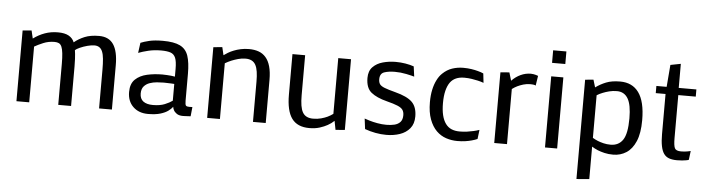

<svg xmlns="http://www.w3.org/2000/svg" viewBox="-51 -920 4970 1354"><g transform="rotate(5 2434.0 -243.0)"><path d="M77.1 0V-500.5L140.1 -506.3L153.3 -450.2Q192.4 -479 235.1 -494.1Q277.8 -509.3 326.7 -509.3Q375.5 -509.3 403.6 -493.4Q431.6 -477.5 442.9 -448.7Q474.6 -475.1 516.1 -492.2Q557.6 -509.3 618.2 -509.3Q687.5 -509.3 720.2 -460.7Q752.9 -412.1 752.9 -313.5V0H662.1V-274.4Q662.1 -319.3 658.9 -351.1Q655.8 -382.8 647.5 -402.3Q632.3 -439.9 591.3 -439.9Q569.8 -439.9 541.5 -432.4Q513.2 -424.8 489.3 -414.1Q465.3 -403.3 456.5 -394.5L460 -368.2Q461.4 -354 462.6 -332.3Q463.9 -310.5 463.9 -279.8V0H373V-291.5Q373 -379.4 359.4 -410.6Q352.1 -427.7 339.6 -433.8Q327.1 -439.9 308.6 -439.9Q265.6 -439.9 228.8 -424.3Q191.9 -408.7 167.5 -394.5V0Z M1265.1 -107.9Q1265.1 -79.6 1271 -73Q1276.9 -66.4 1294.4 -66.4Q1299.8 -66.4 1305.9 -66.7Q1312 -66.9 1316.9 -66.9L1310.1 -1Q1310.1 -1 1299.6 -0.5Q1289.1 0 1276.4 0.7Q1263.7 1.5 1255.9 1.5Q1228 1.5 1211.9 -9.5Q1195.8 -20.5 1189 -34.4Q1182.1 -48.3 1182.1 -57.1Q1171.9 -43 1151.4 -27.6Q1130.9 -12.2 1096.2 -1.7Q1061.5 8.8 1008.3 8.8Q943.4 8.8 903.1 -30Q862.8 -68.8 862.8 -134.3Q862.8 -192.9 895 -223.6Q927.2 -254.4 978.5 -265.9Q1029.8 -277.3 1086.4 -277.3Q1103.5 -277.3 1119.6 -276.1Q1135.7 -274.9 1148.4 -273.9L1175.3 -270V-325.2Q1175.3 -377.4 1164.6 -403.1Q1153.8 -428.7 1129.2 -437Q1104.5 -445.3 1062.5 -445.3Q1013.7 -445.3 972.4 -435.3Q931.2 -425.3 902.3 -414.1L912.1 -486.3Q935.1 -496.1 972.7 -505.1Q1010.3 -514.2 1069.3 -514.2Q1148.4 -514.2 1190.9 -493.2Q1233.4 -472.2 1249.3 -424.8Q1265.1 -377.4 1265.1 -298.3ZM1101.1 -221.2Q1079.6 -221.2 1052.7 -219Q1025.9 -216.8 1001.5 -208.3Q977.1 -199.7 961.2 -181.4Q945.3 -163.1 945.3 -130.9Q945.3 -93.3 969.5 -75.2Q993.7 -57.1 1038.1 -57.1Q1087.9 -57.1 1121.8 -71Q1155.8 -85 1175.3 -99.6V-218.3L1151.4 -219.7Z M1427.2 0V-500.5L1490.2 -506.3L1503.4 -450.2Q1515.1 -459 1532.5 -469.5Q1549.8 -480 1572.3 -488.8Q1594.2 -497.6 1621.3 -503.4Q1648.4 -509.3 1679.2 -509.3Q1717.8 -509.3 1747.8 -498.5Q1777.8 -487.8 1798.8 -463.4Q1819.8 -439.5 1830.8 -400.1Q1841.8 -360.8 1841.8 -304.7V0H1751.5V-285.2Q1751.5 -325.2 1747.1 -354.5Q1742.7 -383.8 1732.4 -402.8Q1712.4 -439.9 1661.6 -439.9Q1634.3 -439.9 1608.6 -432.6Q1583 -425.3 1562.5 -417Q1550.8 -412.1 1539.6 -406.5Q1528.3 -400.9 1517.6 -394.5V0Z M2150.9 8.8Q2065.9 8.8 2026.6 -45.2Q1987.3 -99.1 1987.3 -213.9V-500.5H2077.1V-217.3Q2077.1 -174.8 2082 -144.8Q2086.9 -114.7 2097.7 -96.2Q2118.7 -59.6 2171.9 -59.6Q2202.6 -59.6 2228.3 -66.7Q2253.9 -73.7 2272.5 -82.5Q2294.9 -93.3 2311.5 -106V-500.5H2401.9V0L2336.4 5.4L2324.2 -57.6Q2304.7 -38.6 2278.8 -24.4Q2256.3 -11.7 2224.4 -1.5Q2192.4 8.8 2150.9 8.8Z M2695.8 9.3Q2657.7 9.3 2618.7 2Q2579.6 -5.4 2543.5 -18.6L2534.2 -92.3Q2544.4 -88.4 2569.3 -80.8Q2594.2 -73.2 2626.5 -67.4Q2658.7 -61.5 2690.4 -61.5Q2721.2 -61.5 2746.8 -67.6Q2772.5 -73.7 2788.1 -90.6Q2803.7 -107.4 2803.7 -139.2Q2803.7 -162.1 2793.5 -177Q2783.2 -191.9 2756.3 -203.1Q2729.5 -214.4 2679.2 -227.1Q2606.4 -245.6 2567.6 -277.1Q2528.8 -308.6 2528.8 -379.4Q2528.8 -428.7 2556.4 -457Q2584 -485.4 2627.2 -497.3Q2670.4 -509.3 2717.8 -509.3Q2752.9 -509.3 2786.9 -503.7Q2820.8 -498 2846.7 -488.8L2856.4 -417Q2839.4 -422.4 2799.1 -430.7Q2758.8 -439 2718.3 -439Q2674.3 -439 2643.3 -428.5Q2612.3 -418 2612.3 -377.4Q2612.3 -356 2621.3 -342.8Q2630.4 -329.6 2656.2 -319.6Q2682.1 -309.6 2732.4 -296.4Q2817.9 -274.4 2853.3 -239.5Q2888.7 -204.6 2888.7 -137.7Q2888.7 -85.4 2861.8 -53Q2835 -20.5 2791.3 -5.6Q2747.6 9.3 2695.8 9.3Z M3198.2 8.8Q3157.7 8.8 3119.1 -3.9Q3080.6 -16.6 3050.3 -46.4Q3019.5 -76.7 3001 -126.5Q2982.4 -176.3 2982.4 -247.1Q2982.4 -296.9 2991 -336.2Q2999.5 -375.5 3014.6 -404.8Q3029.3 -434.6 3049.8 -454.1Q3081.1 -484.4 3118.4 -496.8Q3155.8 -509.3 3195.8 -509.3Q3228 -509.3 3254.4 -505.1Q3280.8 -501 3299.8 -495.6Q3323.2 -489.7 3339.8 -481.9L3347.2 -416Q3337.9 -419.4 3327.4 -422.6Q3316.9 -425.8 3305.7 -428.2Q3286.6 -432.6 3261.7 -436.5Q3236.8 -440.4 3209 -440.4Q3141.6 -440.4 3109.4 -396Q3092.8 -372.6 3083.7 -335.9Q3074.7 -299.3 3074.7 -248.5Q3074.7 -151.4 3109.4 -104Q3126.5 -80.6 3151.4 -70.1Q3176.3 -59.6 3209 -59.6Q3236.8 -59.6 3262 -63.2Q3287.1 -66.9 3306.2 -71.3Q3328.1 -76.2 3347.7 -83L3339.8 -18.1Q3323.7 -10.7 3300.3 -4.4Q3281.7 1 3255.6 4.9Q3229.5 8.8 3198.2 8.8Z M3459.5 0V-500.5L3522.5 -505.4L3539.6 -447.8Q3567.9 -477.1 3602.5 -493.2Q3637.2 -509.3 3674.3 -509.3Q3684.1 -509.3 3693.4 -507.6Q3702.6 -505.9 3710 -503.9Q3717.3 -502 3726.1 -498.5L3715.3 -428.7Q3713.4 -430.2 3708.5 -432.1Q3704.6 -433.1 3697.3 -434.3Q3689.9 -435.5 3678.2 -435.5Q3650.4 -435.5 3627 -428.2Q3603.5 -420.9 3586.4 -412.6Q3576.7 -407.7 3567.4 -402.1Q3558.1 -396.5 3549.8 -390.1V0Z M3816.4 -598.6V-687.5H3910.2V-598.6ZM3818.8 0V-503.4H3904.8V0Z M4059.1 202.6V-500.5L4117.7 -505.9L4133.8 -452.6Q4168 -477.5 4208 -493.4Q4248 -509.3 4307.1 -509.3Q4392.6 -509.3 4438 -447.3Q4484.9 -383.3 4484.9 -251Q4484.9 -158.7 4460.4 -101.6Q4436 -44.4 4394.5 -17.8Q4353 8.8 4301.8 8.8Q4268.1 8.8 4240.2 2.2Q4212.4 -4.4 4191.9 -12.7Q4168.5 -22.5 4149.4 -34.7V194.8ZM4277.8 -59.6Q4334.5 -59.6 4364.3 -103.5Q4394 -147.5 4394 -255.9Q4394 -352.5 4367.9 -396.2Q4341.8 -439.9 4290 -439.9Q4260.7 -439.9 4235.4 -433.3Q4210 -426.8 4190.9 -418.9Q4168.9 -410.6 4149.4 -398.4V-96.7Q4166.5 -86.4 4186.5 -78.1Q4203.6 -71.3 4227.1 -65.4Q4250.5 -59.6 4277.8 -59.6Z M4753.4 8.8Q4720.2 8.8 4697.3 0.5Q4674.3 -7.8 4660.2 -27.8Q4632.8 -66.4 4632.8 -164.6V-449.7H4563.5V-500.5H4636.2L4648.9 -656.7L4721.7 -670.9V-500.5H4846.7V-449.7H4723.1V-145.5Q4723.1 -92.8 4732.2 -74.2Q4741.2 -55.7 4776.9 -55.7Q4790 -55.7 4802.2 -56.9Q4814.5 -58.1 4824.2 -60.1L4844.7 -64.5L4836.9 -1.5Q4832.5 0.5 4827.1 1.7Q4821.8 2.9 4815.4 3.9Q4804.7 5.9 4789.3 7.3Q4773.9 8.8 4753.4 8.8Z"/></g></svg>

Font: Mako
Style: Regular
Weight: 400
Designer: vernon adams
Foundry: vernon adams
Version: Version 1.100; ttfautohint (v1.8.4.7-5d5b);gftools[0.9.33]